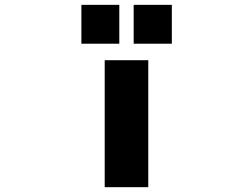

<svg xmlns="http://www.w3.org/2000/svg" viewBox="-20 -774 1040 796"><path d="M317.4 -592.8V-753.9H474.6V-592.8ZM534.2 -592.8V-753.9H692.4V-592.8ZM414.1 2V-524.4H594.7V2Z"/></svg>

Font: GenEi Gothic M Heavy
Style: Regular
Weight: 800
Designer: o_tamon (Modified); [Source Han Sans]
Ryoko NISHIZUKA  (kana & ideographs); Paul D. Hunt (Latin, Greek & Cyrillic); Wenl
Version: Version 1.1a;Original Version 1.004